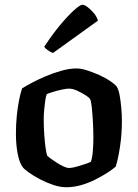

<svg xmlns="http://www.w3.org/2000/svg" viewBox="-20 -788 580 808"><path d="M259 0Q233 0 203.5 -10Q174 -20 147.5 -34Q121 -48 101.5 -62Q82 -76 76 -84Q62 -102 54.5 -140.5Q47 -179 47 -224Q47 -263 50.5 -299Q54 -335 60 -365.5Q66 -396 73 -416Q87 -425 113 -439Q139 -453 172 -467Q205 -481 239 -490.5Q273 -500 302 -500Q321 -500 346 -492Q371 -484 397 -472.5Q423 -461 443 -447.5Q463 -434 471 -424Q479 -412 483.5 -387Q488 -362 490.5 -333Q493 -304 493 -279Q493 -223 485 -170.5Q477 -118 467 -87Q455 -76 432.5 -61.5Q410 -47 381.5 -32.5Q353 -18 321.5 -9Q290 0 259 0ZM271 -81Q282 -81 300.5 -86Q319 -91 336.5 -97Q354 -103 362 -107Q368 -121 370.5 -150Q373 -179 373 -208Q373 -240 371 -276Q369 -312 366 -339Q363 -366 359 -371Q356 -377 340.5 -387Q325 -397 305.5 -406Q286 -415 270 -415Q259 -415 240.5 -411Q222 -407 204 -401.5Q186 -396 177 -392Q173 -383 170.5 -365.5Q168 -348 166 -327Q164 -306 164 -286Q164 -251 166.5 -218Q169 -185 172.5 -161.5Q176 -138 179 -132Q182 -129 193 -121Q204 -113 218.5 -103.5Q233 -94 247.5 -87.5Q262 -81 271 -81ZM203 -565Q192 -569 181.5 -576.5Q171 -584 166 -591Q200 -643 233 -682.5Q266 -722 291.5 -745Q317 -768 327 -768Q336 -768 349.5 -757.5Q363 -747 375.5 -732Q388 -717 392 -701Z"/></svg>

Font: Texturina 12pt SemiBold
Style: Regular
Weight: 600
Designer: Guillermo Torres Carreño
Foundry: Omnibus-Type
Version: Version 1.002